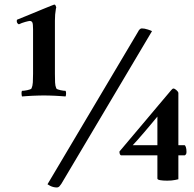

<svg xmlns="http://www.w3.org/2000/svg" viewBox="-20 -794 855 845"><path d="M125.5 -665.3Q125.5 -688.8 122.3 -695.3Q119 -701.8 110.6 -701.8Q108.6 -701.8 103.4 -700.6Q98.2 -699.4 91.1 -697.5Q83.9 -695.6 76.4 -692.8Q69 -690.1 63.1 -687Q58.6 -688.8 56.3 -692.5Q54 -696.3 54 -698.7Q54 -700 54 -703.4Q54 -706.8 55.3 -707.4Q86.5 -719.8 115.4 -731.9Q144.4 -744 167.1 -753.3Q189.9 -762.6 203.8 -768.2Q217.8 -773.8 218.5 -773.8H219.8Q223 -773.8 225 -768.8Q226.9 -763.8 227.6 -761.4Q225.6 -755.8 225 -747.7Q223.7 -740.9 222.7 -730Q221.7 -719.2 221.7 -703.1V-468.7Q221.7 -446.4 222.4 -431.2Q223 -416 227.6 -405.5Q228.9 -402.4 234.4 -400.5Q239.9 -398.7 246.4 -397.1Q252.9 -395.6 259.1 -394.9Q265.3 -394.3 268.5 -394.3Q271.1 -390.6 270.8 -381.6Q270.5 -372.6 268.5 -369.5Q258.8 -370.1 246.7 -371.1Q234.7 -372 222 -372.6Q209.4 -373.2 196.7 -373.5Q184 -373.9 173 -373.9Q162.6 -373.9 149.9 -373.5Q137.2 -373.2 123.9 -372.6Q110.6 -372 98.5 -371.1Q86.5 -370.1 76.8 -369.5Q75.5 -372.6 74.8 -381.6Q74.2 -390.6 76.8 -394.3Q80 -394.3 86.5 -394.9Q93 -395.6 99.8 -397.1Q106.7 -398.7 112.2 -400.5Q117.7 -402.4 119 -405.5Q123.6 -416 124.5 -431.2Q125.5 -446.4 125.5 -468.7ZM250 15Q247 20 242 25.5Q237 31 230 31Q215 31 201 24Q195 21 189 17L588 -655Q590 -660 594.5 -664.5Q599 -669 604 -669Q616 -669 631 -664Q646 -659 649 -657ZM672.7 -155.1V-281Q663 -269.2 647 -250Q631.1 -230.8 614.5 -211.6Q598 -192.3 583.7 -176.2Q569.4 -160.1 564.2 -155.1ZM744.9 -404.4Q746.2 -404.4 749.4 -402.5Q752.7 -400.7 755.9 -397.9Q759.2 -395.1 762.1 -391.4Q765 -387.6 765 -384.5V-155.1H791.7Q794.9 -155.1 797.8 -147.1Q800.8 -139 800.8 -124.8Q800.8 -116.7 796.9 -113.3Q793 -109.9 793.6 -110.5H765V-5.1Q758.5 -3.2 750.7 -2Q736.4 1.1 715.6 1.1Q696.8 1.1 684.7 -1.1Q672.7 -3.2 672.7 -8.2V-110.5H512.2Q505.7 -113.6 505.7 -127.2Q540.1 -168.2 568.7 -201.9Q597.3 -235.7 624 -267.4Q650.6 -299 676.9 -330.3Q703.3 -361.6 733.8 -397.6Q737.1 -401.3 739 -402.8Q741 -404.4 744.9 -404.4Z"/></svg>

Font: Vermiglione
Style: Bold
Weight: 700
Version: Version 1.000